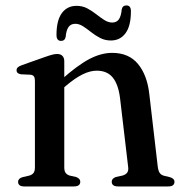

<svg xmlns="http://www.w3.org/2000/svg" viewBox="-20 -670 656 690"><path d="M211 -450V-68.5Q211 -55 216 -48.5Q221 -42 230.5 -39L253 -34Q268.5 -28.5 268.5 -17Q268.5 0 245.5 0H67Q55.5 0 50.2 -4.5Q45 -9 45 -16.5Q45 -22.5 49 -26.8Q53 -31 61.5 -33.5L85.5 -39Q95.5 -42 100.5 -48.5Q105.5 -55 105.5 -68.5V-379.5Q105.5 -390.5 101.8 -395.5Q98 -400.5 89.5 -401.5L55.5 -403Q47 -404.5 43.2 -408Q39.5 -411.5 39.5 -417Q39.5 -423.5 43.8 -427.8Q48 -432 59 -436L142.5 -465.5Q158 -471 167.8 -473.5Q177.5 -476 185.5 -476Q198 -476 204.5 -469Q211 -462 211 -450ZM196.5 -344 177 -363.5 199 -382.5Q258 -435 300.5 -457.5Q343 -480 383 -480Q443 -480 476 -440Q509 -400 516.5 -332.5L547 -70.5Q549 -56 553.8 -48.8Q558.5 -41.5 569 -38.5L590 -33.5Q598.5 -31 602.8 -26.8Q607 -22.5 607 -16.5Q607 -9 601.8 -4.5Q596.5 0 584.5 0H404.5Q381.5 0 381.5 -17Q381.5 -28.5 396.5 -34L420 -39Q431 -42 436.8 -49.2Q442.5 -56.5 440.5 -70.5L411.5 -316.5Q405.5 -366 385.5 -391Q365.5 -416 327.5 -416Q304 -416 277 -402.8Q250 -389.5 218 -362.5ZM378.5 -524.5Q357.5 -524.5 340 -533.5Q322.5 -542.5 307.5 -554.5Q292.5 -566.5 278.5 -575.5Q264.5 -584.5 250.5 -584.5Q234.5 -584.5 226.2 -572.8Q218 -561 216 -537.5Q213 -523 199.5 -523Q183 -523 183 -544.5Q183 -596.5 202.2 -622.8Q221.5 -649 255 -649Q276.5 -649 293.8 -639.8Q311 -630.5 326 -618.8Q341 -607 355 -598Q369 -589 383.5 -589Q399.5 -589 407.5 -601Q415.5 -613 417.5 -636.5Q420.5 -650.5 434.5 -650.5Q450.5 -650.5 450.5 -629.5Q450.5 -577 431.2 -550.8Q412 -524.5 378.5 -524.5Z"/></svg>

Font: Fraunces Wonky
Style: Regular
Weight: 400
Version: Version 1.000;[b76b70a41]